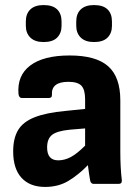

<svg xmlns="http://www.w3.org/2000/svg" viewBox="-20 -726 551 758"><path d="M158 12Q98 12 65 -24Q32 -60 32 -128Q32 -180 51.5 -212.5Q71 -245 116.5 -263Q162 -281 238 -288L316 -296V-334Q316 -372 301.5 -387.5Q287 -403 250 -403Q182 -403 185 -352Q186 -339 172 -339H67Q55 -339 53 -355Q47 -428 99.5 -467.5Q152 -507 255 -507Q359 -507 407 -464.5Q455 -422 455 -330V-127Q455 -64 461 -14Q462 0 448 0H350Q339 0 336 -13Q332 -34 327 -74Q289 -35 249.5 -11.5Q210 12 158 12ZM166 -144Q166 -93 210 -93Q235 -93 259.5 -106Q284 -119 316 -151V-219L256 -214Q205 -209 185.5 -193.5Q166 -178 166 -144ZM152 -560Q118 -560 100 -577.5Q82 -595 82 -624V-641Q82 -672 100 -689Q118 -706 152 -706Q188 -706 205.5 -689Q223 -672 223 -641V-624Q223 -595 205.5 -577.5Q188 -560 152 -560ZM351 -560Q317 -560 299 -577.5Q281 -595 281 -624V-641Q281 -672 299 -689Q317 -706 351 -706Q387 -706 404.5 -689Q422 -672 422 -641V-624Q422 -595 404.5 -577.5Q387 -560 351 -560Z"/></svg>

Font: Sofia Sans ExtraBold
Style: Regular
Weight: 800
Designer: Botio Nikoltchev, Ani Petrova
Foundry: lettersoup
Version: Version 4.101; ttfautohint (v1.8.4.7-5d5b)